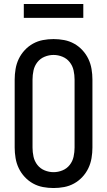

<svg xmlns="http://www.w3.org/2000/svg" viewBox="-20 -940 540 968"><path d="M250 8Q223 8 196.5 3Q170 -2 146.5 -15Q123 -28 104.5 -48Q86 -68 74.5 -92Q63 -116 58.5 -143Q54 -170 54 -196V-539Q54 -565 58.5 -592Q63 -619 74.5 -643Q86 -667 104.5 -687Q123 -707 146.5 -720Q170 -733 196.5 -738Q223 -743 250 -743Q277 -743 303.5 -738Q330 -733 353.5 -720Q377 -707 395.5 -687Q414 -667 425.5 -643Q437 -619 441.5 -592Q446 -565 446 -539V-196Q446 -170 441.5 -143Q437 -116 425.5 -92Q414 -68 395.5 -48Q377 -28 353.5 -15Q330 -2 303.5 3Q277 8 250 8ZM250 -72Q273 -72 295 -81Q317 -90 331.5 -108.5Q346 -127 351 -150Q356 -173 356 -196V-539Q356 -562 351 -585Q346 -608 331.5 -626.5Q317 -645 295 -654Q273 -663 250 -663Q227 -663 205 -654Q183 -645 168.5 -626.5Q154 -608 149 -585Q144 -562 144 -539V-196Q144 -173 149 -150Q154 -127 168.5 -108.5Q183 -90 205 -81Q227 -72 250 -72ZM100 -850V-920H400V-850Z"/></svg>

Font: Iosevka Term Medium
Style: Regular
Weight: 500
Monospace: yes
Designer: Belleve Invis
Foundry: Belleve Invis
Version: Version 26.3.1